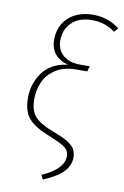

<svg xmlns="http://www.w3.org/2000/svg" viewBox="-101 -797 681 1054"><g transform="rotate(10 239.5 -269.5)"><path d="M203 176Q323 123 323 52Q323 31 313 17Q303 3 277 -11Q251 -25 198 -46Q122 -77 89.5 -116Q57 -155 57 -228Q57 -309 103 -371Q149 -433 242 -445Q195 -456 169 -487.5Q143 -519 143 -567Q143 -645 195 -692Q247 -739 332 -739Q416 -739 479 -689L459 -667Q403 -709 332 -709Q257 -709 217 -669Q177 -629 177 -569Q177 -518 211.5 -487.5Q246 -457 307 -457H361L352 -427H297Q222 -427 176.5 -397Q131 -367 111.5 -322Q92 -277 92 -229Q92 -164 121 -131Q150 -98 219 -72Q275 -51 304.5 -34Q334 -17 347 3Q360 23 360 53Q360 94 328 130Q296 166 215 200Z"/></g></svg>

Font: FiraGO UltraLight
Style: Italic
Weight: 200
Italic angle: -8°
Designer: bBox Type GmbH
Foundry: bBox Type GmbH
Version: Version 1.001